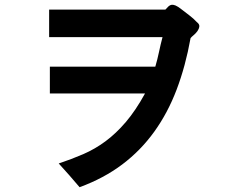

<svg xmlns="http://www.w3.org/2000/svg" viewBox="-20 -705 1040 801"><path d="M801 -613Q813 -604 811.5 -594Q810 -584 803.5 -575Q797 -566 788 -558.5Q779 -551 775 -546Q754 -429 717 -331.5Q680 -234 623.5 -155.5Q567 -77 490 -19Q413 39 312 76Q290 50 269 26Q248 2 225 -23Q279 -41 327.5 -62Q376 -83 420 -115.5Q464 -148 505 -196Q546 -244 585 -315H188V-427H628Q637 -458 643.5 -489Q650 -520 658 -550H185V-665H670Q677 -673 683 -678.5Q689 -684 696 -685Q703 -686 712.5 -682Q722 -678 736 -667Q754 -653 770.5 -640.5Q787 -628 801 -613Z"/></svg>

Font: D2Coding ligature
Style: Bold
Weight: 700
Monospace: yes
Designer: Yong-Rak Park; Jeong-Hwan Yoon; Sang-Min Lee;
Foundry: NHN Corporation
Version: Version 1.3.2; Build 20180524